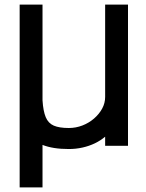

<svg xmlns="http://www.w3.org/2000/svg" viewBox="-20 -638 640 840"><path d="M66 182V-618H166V-199Q169 -152 180 -125.5Q191 -99 215 -88.5Q239 -78 281 -78Q312 -78 340.5 -89Q369 -100 391.5 -119.5Q414 -139 427 -163Q440 -187 440 -214V-618H540V0H440V-40Q420 -23 395 -11Q370 1 341 7.5Q312 14 281 14Q246 14 217.5 9.5Q189 5 166 -4V182Z"/></svg>

Font: Victor Mono Thin
Style: Regular
Weight: 100
Monospace: yes
Designer: Rune Bjørnerås
Version: Version 1.561;gftools[0.9.30]